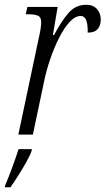

<svg xmlns="http://www.w3.org/2000/svg" viewBox="-48 -565 443 806"><path d="M114 -402Q119 -423 122 -441Q125 -459 125 -472Q125 -493 111.5 -499Q98 -505 75 -505H60L67 -536H194L174 -418H179Q209 -475 239 -510Q269 -545 314 -545Q343 -545 359 -527Q375 -509 375 -483Q375 -458 362 -443Q349 -428 320 -428Q322 -498 291 -498Q268 -498 245 -473.5Q222 -449 201 -408Q180 -367 163 -317.5Q146 -268 136 -218L90 0H29ZM-26 212Q-12 180 3.5 137.5Q19 95 30 61H86L85 67Q80 84 63.5 113.5Q47 143 28 173Q9 203 -4 221H-28Z"/></svg>

Font: Noto Serif ExtraCondensed Light
Style: Italic
Weight: 300
Width: 2
Italic angle: -12°
Designer: Monotype Design Team
Foundry: Monotype Imaging Inc.
Version: Version 2.014; ttfautohint (v1.8.4.7-5d5b)